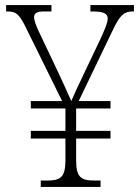

<svg xmlns="http://www.w3.org/2000/svg" viewBox="-20 -734 551 754"><path d="M140 0H375V-25H352C298 -25 279 -37 279 -106V-190H414V-220H279V-308H414V-337H289L424 -618C450 -672 466 -689 500 -689H506V-714H335V-689H345C390 -689 403 -679 403 -661C403 -645 391 -617 374 -580L305 -435C287 -398 269 -359 260 -337C244 -373 222 -422 202 -464L133 -609C122 -633 114 -652 114 -666C114 -682 124 -689 153 -689H182V-714H4V-689H11C42 -689 55 -678 77 -635L224 -337H101V-308H237V-220H101V-190H237V-101C236 -36 216 -25 164 -25H140Z"/></svg>

Font: Noto Serif Thai SemiCondensed ExtraLight
Style: Regular
Weight: 200
Width: 4
Designer: Monotype Design Team
Foundry: Monotype Imaging Inc.
Version: Version 2.002